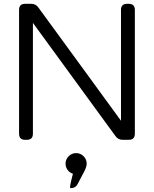

<svg xmlns="http://www.w3.org/2000/svg" viewBox="-20 -734 808 1008"><path d="M121.1 0H111.8Q80.1 0 80.1 -32.2V-682.1Q80.1 -713.9 111.8 -713.9H144Q168.5 -713.9 182.1 -693.8L615.2 -100.1V-682.1Q615.2 -713.9 647 -713.9H655.8Q688 -713.9 688 -682.1V-32.2Q688 0 655.8 0H624Q599.6 0 585.9 -20L152.8 -613.8V-32.2Q152.8 0 121.1 0ZM353 217.8 362.8 178.2Q345.7 172.9 335 158.2Q324.2 143.6 324.2 125Q324.2 102.5 340.6 86.2Q356.9 69.8 379.9 69.8Q402.3 69.8 418.7 86.2Q435.1 102.5 435.1 125Q435.1 140.6 423.8 163.1L388.2 231Q377 253.9 350.1 253.9Q348.1 253.9 347.9 249.8Q347.7 245.6 348.9 237.3Q350.1 229 353 217.8Z"/></svg>

Font: Arcon Rounded-
Style: Regular
Weight: 400
Designer: M. Zarth
Foundry: martin zarth - visuelle & digitale kommunikation
Version: Version 1.110;PS 001.110;hotconv 1.0.70;makeotf.lib2.5.58329